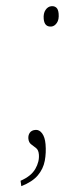

<svg xmlns="http://www.w3.org/2000/svg" viewBox="-98 -571 307 739"><g transform="rotate(-5 55.5 -202.0)"><path d="M123 -464Q96 -464 96 -496Q96 -517 106 -529.5Q116 -542 130 -542Q141 -542 148 -535Q155 -528 155 -511Q155 -488 145 -476Q135 -464 123 -464ZM-46 138 -47 117Q-5 103 13.5 76.5Q32 50 32 22Q32 5 23.5 -3Q15 -11 6 -19Q-3 -27 -3 -42Q-3 -55 4.5 -64Q12 -73 27 -73Q42 -73 51.5 -57.5Q61 -42 61 -15Q61 18 52.5 48.5Q44 79 21 102Q-2 125 -46 138Z"/></g></svg>

Font: Noto Serif Tamil ExtraCondensed Thin
Style: Italic
Weight: 100
Width: 2
Italic angle: -12°
Designer: Indian Type Foundry, Tom Grace, and the Monotype Design Team
Foundry: Monotype Imaging Inc.
Version: Version 2.003; ttfautohint (v1.8.4.7-5d5b)